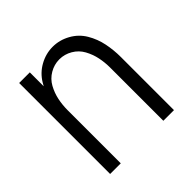

<svg xmlns="http://www.w3.org/2000/svg" viewBox="-145 -664 791 791"><g transform="rotate(-45 250.0 -269.0)"><path d="M64 0V-530H126V-449Q130 -456 134 -463Q155 -498 191 -518Q227 -538 267 -538Q307 -538 343 -518Q379 -498 399.5 -463.5Q420 -429 428 -389.5Q436 -350 436 -310V0H374V-310Q374 -340 368 -369Q362 -398 347.5 -424.5Q333 -451 306.5 -466.5Q280 -482 250 -482Q220 -482 193.5 -466.5Q167 -451 152.5 -424.5Q138 -398 132 -369Q126 -340 126 -310V0Z"/></g></svg>

Font: Iosevka SS01 Light
Style: Regular
Weight: 300
Monospace: yes
Designer: Belleve Invis
Foundry: Belleve Invis
Version: 2.3.3; ttfautohint (v1.8.3)